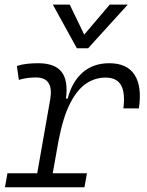

<svg xmlns="http://www.w3.org/2000/svg" viewBox="-20 -796 626 816"><path d="M1 0 11.7 -59.6H138.2L193.4 -373.5Q209.5 -466.8 132.8 -466.8Q114.3 -466.8 96.2 -464.4Q78.1 -461.9 60.1 -456.5L51.8 -515.6Q72.8 -522.5 95.5 -524.9Q118.2 -527.3 142.1 -527.3Q212.9 -527.3 241.7 -490.5Q270.5 -453.6 260.3 -377H267.6Q286.1 -448.7 331.3 -488Q376.5 -527.3 444.3 -527.3Q520 -527.3 552 -478Q584 -428.7 570.3 -335.4H504.4Q512.7 -401.9 494.4 -434.1Q476.1 -466.3 428.2 -466.3Q384.3 -466.3 345.9 -440.7Q307.6 -415 277.6 -356Q247.6 -296.9 228.5 -196.3L204.1 -59.6H349.6L338.9 0ZM306.6 -590.8 204.6 -776.4H276.4L337.9 -648.9L446.3 -776.4H522.9L354.5 -590.8Z"/></svg>

Font: Cascadia Code PL Light
Style: Italic
Weight: 300
Italic angle: -10°
Monospace: yes
Designer: Aaron Bell
Foundry: Saja Typeworks
Version: Version 2404.023; ttfautohint (v1.8.4)